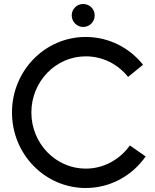

<svg xmlns="http://www.w3.org/2000/svg" viewBox="-20 -911 774 961"><path d="M630 -183C580 -113 500 -67 409 -67C259 -67 137 -193 137 -348C137 -503 259 -629 409 -629C495 -629 571 -589 621 -526L696 -587C628 -672 525 -726 409 -726C205 -726 40 -557 40 -348C40 -139 205 30 409 30C533 30 642 -32 709 -128ZM454 -834C454 -866 428 -891 396 -891C365 -891 339 -866 339 -834C339 -802 365 -776 396 -776C428 -776 454 -802 454 -834Z"/></svg>

Font: McLaren
Style: Regular
Weight: 400
Designer: Astigmatic (AOETI)
Foundry: Astigmatic (AOETI)
Version: Version 1.000